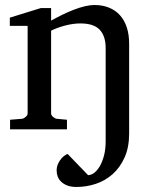

<svg xmlns="http://www.w3.org/2000/svg" viewBox="-20 -514 607 763"><path d="M493.2 16.1Q493.2 71.8 475.1 111.8Q457 151.9 427.7 178Q398.4 204.1 360.8 216.6Q323.2 229 284.2 229Q262.2 229 247.3 223.1Q232.4 217.3 222.9 208Q213.4 198.7 209.2 187.3Q205.1 175.8 205.1 164.1Q205.1 148.9 210.9 136.5Q216.8 124 224.1 115.7Q231.4 107.4 238.8 102.8Q246.1 98.1 249 98.1L330.1 182.1Q341.8 182.1 354 173.1Q366.2 164.1 376.5 146.7Q386.7 129.4 393.3 104.2Q399.9 79.1 399.9 46.9V-323.2Q399.9 -370.6 376.2 -395.8Q352.5 -420.9 299.8 -420.9Q271.5 -420.9 240 -412.8Q208.5 -404.8 183.1 -392.1V-63Q183.1 -56.2 190.7 -49.6Q198.2 -43 205.1 -42L246.1 -38.1V0H20V-38.1L67.9 -42Q74.7 -43 82.3 -49.6Q89.8 -56.2 89.8 -63V-411.1H19V-443.8L142.1 -481.9H183.1V-432.1Q204.1 -443.8 227.1 -455.1Q250 -466.3 272.7 -475.1Q295.4 -483.9 316.7 -489Q337.9 -494.1 355 -494.1Q387.7 -494.1 413.3 -483.6Q439 -473.1 456.8 -453.4Q474.6 -433.6 483.9 -405Q493.2 -376.5 493.2 -339.8Z"/></svg>

Font: Charis SIL Afr
Style: Regular
Weight: 400
Foundry: SIL International
Version: Version 5.000